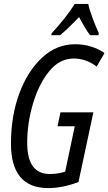

<svg xmlns="http://www.w3.org/2000/svg" viewBox="-20 -951 554 981"><path d="M227 10Q300 10 381 -21L457 -377H289L274 -306H362L313 -74Q276 -62 234 -62Q119 -62 119 -221Q119 -322 148.5 -421.5Q178 -521 231 -586.5Q284 -652 357 -652Q419 -652 474 -611L514 -680Q486 -700 447 -712.5Q408 -725 364 -725Q269 -725 195 -656.5Q121 -588 78.5 -473Q36 -358 36 -217Q36 10 227 10ZM242 -771H287Q327 -804 384 -864Q398 -837 412 -813.5Q426 -790 440 -771H483L485 -781Q472 -808 454 -856Q436 -904 431 -931H362Q317 -860 244 -781Z"/></svg>

Font: Noto Sans UI Condensed
Style: Italic
Weight: 400
Width: 3
Italic angle: -12°
Designer: Monotype Design Team
Foundry: Monotype Imaging Inc.
Version: Version 1.901